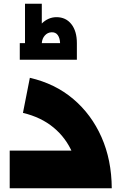

<svg xmlns="http://www.w3.org/2000/svg" viewBox="-20 -1009 661 1029"><path d="M405 0Q404 -106 369 -188Q334 -270 267 -325.5Q200 -381 103 -404L140 -592Q275 -561 372.5 -478.5Q470 -396 524 -274Q578 -152 579 0ZM32 0V-202H515V0ZM86 -689V-778H114V-989H204V-883Q220 -899 240 -908Q260 -917 283 -917Q333 -917 362.5 -879.5Q392 -842 392 -778V-689ZM204 -778H302Q301 -805 289.5 -821Q278 -837 256 -836Q235 -835 220.5 -819Q206 -803 204 -778Z"/></svg>

Font: Alexandria ExtraBold
Style: Regular
Weight: 800
Designer: Mohamed Gaber
Foundry: Kief Type Foundry
Version: Version 5.100